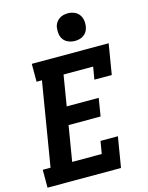

<svg xmlns="http://www.w3.org/2000/svg" viewBox="-140 -1056 880 1141"><g transform="rotate(-15 300.0 -485.0)"><path d="M7 0V-110H55L140 -625H107V-735H580L549 -548H442L455 -625H273L242 -437H439L421 -327H224L188 -110H370L383 -187H490L459 0ZM391 -800Q371 -800 352 -807.5Q333 -815 321.5 -830Q310 -845 307 -865Q304 -885 307 -906Q309 -920 317 -933Q325 -946 337 -954.5Q349 -963 363 -966.5Q377 -970 391 -970Q411 -970 429.5 -962.5Q448 -955 459.5 -940Q471 -925 474.5 -905Q478 -885 474 -864Q472 -850 464.5 -837Q457 -824 445 -815.5Q433 -807 419 -803.5Q405 -800 391 -800Z"/></g></svg>

Font: Iosevka Etoile Extrabold
Style: Italic
Weight: 800
Italic angle: -9°
Designer: Belleve Invis
Foundry: Belleve Invis
Version: Version 22.1.2; ttfautohint (v1.8.4)